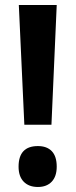

<svg xmlns="http://www.w3.org/2000/svg" viewBox="-20 -734 301 765"><path d="M185 -237H77L55 -714H206ZM54 -70Q54 -152 131 -152Q167 -152 186.5 -131.5Q206 -111 206 -70Q206 -31 186 -10Q166 11 131 11Q95 11 74.5 -10Q54 -31 54 -70Z"/></svg>

Font: Noto Sans Gujarati UI ExtraCondensed
Style: Bold
Weight: 700
Width: 2
Designer: Jelle Bosma - Monotype Design Team, Universal Thirst
Foundry: Monotype Imaging Inc.
Version: Version 2.106; ttfautohint (v1.8.4.7-5d5b)